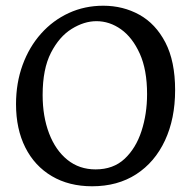

<svg xmlns="http://www.w3.org/2000/svg" viewBox="-20 -639 670 671"><path d="M302 12Q221 12 161 -23.5Q101 -59 68.5 -123.5Q36 -188 36 -275Q36 -349 59 -412Q82 -475 123.5 -521.5Q165 -568 220.5 -593.5Q276 -619 341 -619Q410 -619 467 -587.5Q524 -556 558 -490.5Q592 -425 592 -324Q592 -224 556.5 -148Q521 -72 456 -30Q391 12 302 12ZM314 -47Q376 -47 415.5 -84Q455 -121 474.5 -181Q494 -241 494 -310Q494 -395 468.5 -451.5Q443 -508 403 -536.5Q363 -565 317 -565Q274 -565 230.5 -538Q187 -511 158 -454.5Q129 -398 129 -307Q129 -232 151.5 -173Q174 -114 215.5 -80.5Q257 -47 314 -47Z"/></svg>

Font: Maname
Style: Regular
Weight: 400
Designer: Pathum Egodawatta
Foundry: mooniak
Version: Version 1.000; ttfautohint (v1.8.4.7-5d5b)